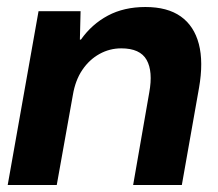

<svg xmlns="http://www.w3.org/2000/svg" viewBox="-20 -528 623 548"><path d="M2 0 90 -496H210L208 -415H211Q242 -459 288 -483.5Q334 -508 395 -508Q458 -508 496 -481Q534 -454 547.5 -402.5Q561 -351 548 -277L499 0H360L406 -264Q417 -324 398.5 -357Q380 -390 326 -390Q293 -390 264 -374Q235 -358 215 -328.5Q195 -299 188 -257L142 0Z"/></svg>

Font: DM Sans 36pt ExtraBold
Style: Italic
Weight: 800
Italic angle: -10°
Designer: Colophon Foundry, Jonny Pinhorn
Foundry: Colophon Foundry
Version: Version 4.004;gftools[0.9.30]